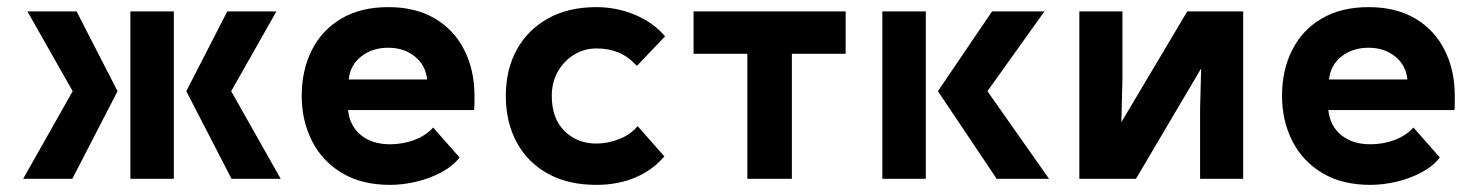

<svg xmlns="http://www.w3.org/2000/svg" viewBox="-20 -502 4148 539"><path d="M346 -470H468V0H346ZM503 -246 618 -470H756L629 -246L768 0H630ZM310 -246 183 0H45L184 -246L57 -470H195Z M1196 -144 1270 -60Q1252 -36 1219.5 -18.5Q1187 -1 1149 8Q1111 17 1075 17Q996 17 940.5 -16Q885 -49 856 -106Q827 -163 827 -233Q827 -305 855.5 -361.5Q884 -418 938.5 -450Q993 -482 1070 -482Q1147 -482 1201 -450Q1255 -418 1283.5 -361.5Q1312 -305 1312 -233Q1312 -221 1312 -212.5Q1312 -204 1311 -193H957Q962 -148 993.5 -122.5Q1025 -97 1075 -97Q1111 -97 1143 -109Q1175 -121 1196 -144ZM959 -279H1179Q1175 -319 1144.5 -343.5Q1114 -368 1070 -368Q1025 -368 994 -343.5Q963 -319 959 -279Z M1770 -148 1845 -63Q1812 -24 1763 -3.5Q1714 17 1654 17Q1575 17 1518 -14.5Q1461 -46 1430.5 -102.5Q1400 -159 1400 -233Q1400 -307 1431 -363Q1462 -419 1519 -450.5Q1576 -482 1654 -482Q1711 -482 1762.5 -460.5Q1814 -439 1847 -400L1768 -317Q1744 -343 1716.5 -354.5Q1689 -366 1654 -366Q1621 -366 1592.5 -349Q1564 -332 1546.5 -302Q1529 -272 1529 -233Q1529 -169 1565 -134Q1601 -99 1654 -99Q1686 -99 1718 -111.5Q1750 -124 1770 -148Z M2203 0H2078V-351H1927V-470H2354V-351H2203Z M2457 -470H2579V0H2457ZM2613 -246 2765 -470H2912L2752 -246L2925 0H2778Z M3470 -470V0H3349V-197L3352 -310L3169 0H3010V-470H3131V-280L3128 -159L3313 -470Z M3948 -144 4022 -60Q4004 -36 3971.5 -18.5Q3939 -1 3901 8Q3863 17 3827 17Q3748 17 3692.5 -16Q3637 -49 3608 -106Q3579 -163 3579 -233Q3579 -305 3607.5 -361.5Q3636 -418 3690.5 -450Q3745 -482 3822 -482Q3899 -482 3953 -450Q4007 -418 4035.5 -361.5Q4064 -305 4064 -233Q4064 -221 4064 -212.5Q4064 -204 4063 -193H3709Q3714 -148 3745.5 -122.5Q3777 -97 3827 -97Q3863 -97 3895 -109Q3927 -121 3948 -144ZM3711 -279H3931Q3927 -319 3896.5 -343.5Q3866 -368 3822 -368Q3777 -368 3746 -343.5Q3715 -319 3711 -279Z"/></svg>

Font: Kreadon
Style: Bold
Weight: 700
Designer: Reiya WATANABE
Foundry: StudioGnu
Version: Version 1.003; ttfautohint (v1.8.4.7-5d5b);gftools[0.9.32]